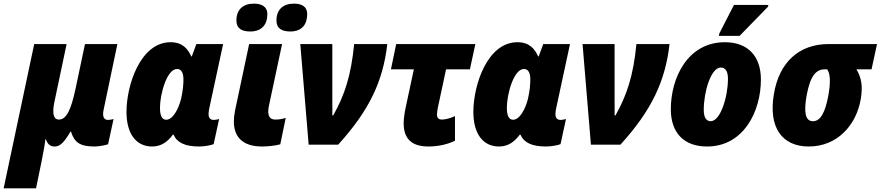

<svg xmlns="http://www.w3.org/2000/svg" viewBox="-68 -795 4839 1055"><path d="M-48 240H130L162 84C172 37 178 -3 182 -31H184C193 -3 207 10 233 10C264 10 288 -18 319 -72H322C341 -11 373 10 452 10C471 10 516 3 526 -3L556 -141C549 -139 536 -136 526 -136C505 -136 492 -151 502 -195L577 -553H399L347 -307C323 -195 298 -138 256 -138C225 -138 218 -173 231 -235L298 -553H120Z M768 10C824 10 857 -22 882 -55H886C904 -12 948 10 1026 10C1056 10 1092 3 1106 -3L1136 -141C1129 -139 1116 -136 1107 -136C1085 -136 1078 -150 1078 -169C1078 -178 1080 -189 1082 -200L1158 -553H1011L986 -485H983C964 -527 935 -563 869 -563C704 -563 627 -328 627 -180C627 -60 680 10 768 10ZM845 -137C822 -137 811 -161 811 -202C811 -278 849 -416 905 -416C926 -416 940 -399 940 -358C940 -331 937 -296 927 -252C913 -196 882 -137 845 -137Z M1527 -622C1590 -622 1620 -660 1620 -717C1620 -762 1586 -775 1547 -775C1486 -775 1451 -741 1451 -682C1451 -638 1482 -622 1527 -622ZM1307 -622C1370 -622 1401 -660 1401 -717C1401 -762 1365 -775 1327 -775C1266 -775 1231 -741 1231 -682C1231 -638 1261 -622 1307 -622ZM1372 10C1402 10 1443 6 1472 -2L1502 -147C1482 -141 1465 -138 1446 -138C1422 -138 1406 -149 1406 -182C1406 -192 1407 -202 1410 -215L1482 -553H1301L1223 -185C1219 -164 1217 -145 1217 -127C1217 -45 1263 10 1372 10Z M1628 0H1790C1962 -189 2037 -350 2060 -553H1878C1861 -378 1825 -271 1763 -161H1758C1759 -184 1758 -210 1758 -230V-553H1582Z M2287 10C2339 10 2393 -2 2432 -22V-157C2406 -145 2379 -138 2360 -138C2344 -138 2333 -146 2333 -165C2333 -177 2336 -192 2338 -204L2383 -414H2514L2544 -553H2109L2080 -414H2206L2161 -204C2155 -176 2150 -141 2150 -118C2150 -26 2201 10 2287 10Z M2674 10C2730 10 2763 -22 2788 -55H2792C2810 -12 2854 10 2932 10C2962 10 2998 3 3012 -3L3042 -141C3035 -139 3022 -136 3013 -136C2991 -136 2984 -150 2984 -169C2984 -178 2986 -189 2988 -200L3064 -553H2917L2892 -485H2889C2870 -527 2841 -563 2775 -563C2610 -563 2533 -328 2533 -180C2533 -60 2586 10 2674 10ZM2751 -137C2728 -137 2717 -161 2717 -202C2717 -278 2755 -416 2811 -416C2832 -416 2846 -399 2846 -358C2846 -331 2843 -296 2833 -252C2819 -196 2788 -137 2751 -137Z M3179 0H3341C3513 -189 3588 -350 3611 -553H3429C3412 -378 3376 -271 3314 -161H3309C3310 -184 3309 -210 3309 -230V-553H3133Z M3882 -598H3996L4152 -758L4154 -768H3965L3885 -612ZM3817 10C4017 10 4113 -181 4113 -358C4113 -487 4041 -563 3915 -563C3711 -563 3618 -368 3618 -195C3618 -65 3690 10 3817 10ZM3837 -129C3812 -129 3799 -151 3799 -191C3799 -290 3838 -424 3893 -424C3918 -424 3932 -403 3932 -362C3932 -264 3891 -129 3837 -129Z M4376 10C4531 10 4637 -105 4662 -252C4674 -326 4664 -370 4638 -414H4721L4751 -553H4486C4323 -553 4213 -454 4184 -276C4154 -96 4228 10 4376 10ZM4399 -129C4357 -129 4348 -177 4364 -269C4384 -379 4416 -414 4464 -414H4477C4494 -390 4497 -348 4484 -272C4466 -175 4440 -129 4399 -129Z"/></svg>

Font: Noto Sans SemiCondensed Black
Style: Italic
Weight: 900
Width: 4
Italic angle: -12°
Designer: Monotype Design Team
Foundry: Monotype Imaging Inc.
Version: Version 2.013